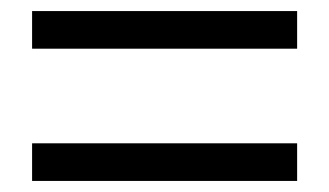

<svg xmlns="http://www.w3.org/2000/svg" viewBox="-20 -542 595 347"><path d="M38 -454H517V-522H38ZM38 -215H517V-283H38Z"/></svg>

Font: Noto Sans CJK KR Regular
Style: Regular
Weight: 400
Designer: Ryoko NISHIZUKA (kana & ideographs); Paul D. Hunt (Latin, Greek & Cyrillic); Wenlong ZHANG (bopomofo); Sandoll Communica
Foundry: Adobe Systems Incorporated
Version: Version 1.004;PS 1.004;hotconv 1.0.82;makeotf.lib2.5.63406